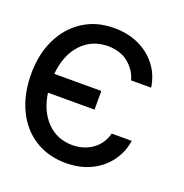

<svg xmlns="http://www.w3.org/2000/svg" viewBox="-107 -649 722 755"><g transform="rotate(20 254.5 -271.0)"><path d="M282.2 -302.7V-224.6H87.4Q98.1 -150.9 140.4 -107.4Q182.6 -64 247.1 -63.5Q296.4 -64 331.3 -89.4Q366.2 -114.7 377.9 -159.2H461.9Q454.6 -110.8 426.5 -72.3Q398.4 -33.7 353 -11.2Q307.6 11.2 247.1 11.7Q171.4 11.2 115.7 -24.7Q60.1 -60.5 30 -124.8Q0 -189 0 -272.5Q0 -354.5 30.8 -417.7Q61.5 -481 116.9 -516.8Q172.4 -552.7 246.1 -552.7Q303.7 -552.7 349.6 -531.5Q395.5 -510.3 425 -471.7Q454.6 -433.1 461.9 -381.8H377.9Q368.7 -419.4 335.4 -448.2Q302.2 -477.1 247.1 -477.5Q179.7 -477.1 136.2 -429.9Q92.8 -382.8 85.4 -302.7Z"/></g></svg>

Font: Inter Display
Style: Regular
Weight: 400
Designer: Rasmus Andersson
Foundry: rsms
Version: Version 4.000;git-37864ae